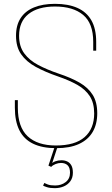

<svg xmlns="http://www.w3.org/2000/svg" viewBox="-20 -764 584 1001"><path d="M300.5 71.5Q317 71.5 330.5 77.8Q344 84 352 98.2Q360 112.5 360 136.5Q360 162.5 347 180.5Q334 198.5 312.5 207.8Q291 217 265.5 217Q241 217 224.8 211.8Q208.5 206.5 204.5 203.5L211.5 189.5Q215.5 192.5 229.2 197.8Q243 203 267.5 203Q299.5 203 322.2 185.5Q345 168 345 136.5Q345 109.5 332.2 97.5Q319.5 85.5 298 85.5Q284.5 85.5 269.8 91.2Q255 97 247 106L232.5 99.5L265.5 0H280.5L248.5 97.5L248 92.5Q252 83 267.8 77.2Q283.5 71.5 300.5 71.5ZM273.5 8.5Q200.5 8.5 152.5 -14.8Q104.5 -38 81 -85Q57.5 -132 57.5 -202.5Q57.5 -215 57.5 -222.2Q57.5 -229.5 57.5 -242H73Q73 -229.5 73 -222.2Q73 -215 73 -202.5Q73 -101.5 124.2 -53.5Q175.5 -5.5 271 -5.5Q371.5 -5.5 421.2 -49.2Q471 -93 471 -172.5Q471 -227.5 448 -262.8Q425 -298 382.8 -321.8Q340.5 -345.5 282.5 -365.5Q215.5 -388.5 166.2 -415.5Q117 -442.5 90.2 -481Q63.5 -519.5 63.5 -577.5Q63.5 -632.5 87.5 -669.5Q111.5 -706.5 157 -725.2Q202.5 -744 266.5 -744Q335.5 -744 383.5 -722.8Q431.5 -701.5 456.5 -657.8Q481.5 -614 481.5 -545.5Q481.5 -531.5 481.5 -522.8Q481.5 -514 481.5 -500H466Q466 -514 466 -522.8Q466 -531.5 466 -545.5Q466 -642.5 413.5 -686.2Q361 -730 267 -730Q178 -730 128.8 -691Q79.5 -652 79.5 -577.5Q79.5 -522.5 106.2 -486Q133 -449.5 179.5 -425Q226 -400.5 285 -380.5Q350 -359 395 -333Q440 -307 463.5 -269.2Q487 -231.5 487 -173.5Q487 -116.5 463 -75.8Q439 -35 391.5 -13.2Q344 8.5 273.5 8.5Z"/></svg>

Font: Epilogue Thin
Style: Regular
Weight: 250
Designer: Tyler Finck
Foundry: Etcetera Type Co
Version: Version 2.111